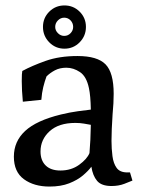

<svg xmlns="http://www.w3.org/2000/svg" viewBox="-20 -676 519 706"><path d="M162 10Q105 10 68 -17Q31 -44 31 -100Q31 -156 72.5 -194.5Q114 -233 204 -255Q237 -263 266.5 -267Q296 -271 314 -273Q313 -325 307 -352Q298 -395 274 -411Q250 -427 224 -427Q200 -427 182 -417.5Q164 -408 151 -395Q144 -376 139 -355.5Q134 -335 132 -309L64 -302Q62 -322 61 -342Q60 -362 60 -378Q60 -393 60.5 -402Q61 -411 62 -415Q97 -434 147.5 -452Q198 -470 265 -470Q338 -470 368 -439.5Q398 -409 398 -331Q398 -313 397 -295.5Q396 -278 394 -256Q392 -223 391 -202Q390 -181 390 -158Q390 -129 393.5 -102Q397 -75 409 -58.5Q421 -42 448 -42H458L467 -12Q458 -8 437 0Q416 8 390 8Q353 8 337 -11Q321 -30 316 -63Q305 -48 285 -31Q265 -14 234.5 -2Q204 10 162 10ZM129 -119Q129 -86 148 -67.5Q167 -49 202 -49Q242 -49 271 -70Q300 -91 309 -113Q313 -158 314 -217Q303 -219 288.5 -221.5Q274 -224 257 -224Q196 -224 162.5 -193.5Q129 -163 129 -119ZM217 -497Q184 -497 161 -520.5Q138 -544 138 -577Q138 -610 161 -633Q184 -656 217 -656Q250 -656 273 -633Q296 -610 296 -577Q296 -544 273 -520.5Q250 -497 217 -497ZM216 -544Q230 -544 239.5 -554Q249 -564 249 -577Q249 -591 239.5 -601Q230 -611 216 -611Q203 -611 193 -601Q183 -591 183 -577Q183 -564 193 -554Q203 -544 216 -544Z"/></svg>

Font: Maname
Style: Regular
Weight: 400
Designer: Pathum Egodawatta
Foundry: mooniak
Version: Version 1.000; ttfautohint (v1.8.4.7-5d5b)